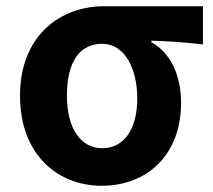

<svg xmlns="http://www.w3.org/2000/svg" viewBox="-20 -580 682 614"><path d="M305 14C452 14 559 -86 559 -251C559 -342 524 -412 464 -445V-450C524 -448 567 -445 629 -438V-560H312C174 -560 44 -467 44 -274C44 -88 162 14 305 14ZM307 -106C239 -106 194 -168 194 -274C194 -390 240 -440 307 -440C379 -440 419 -360 419 -265C419 -165 375 -106 307 -106Z"/></svg>

Font: Source Han Sans Old Style Bold
Style: Regular
Weight: 700
Designer: Ryoko NISHIZUKA (kana & ideographs); Paul D. Hunt (Latin, Greek & Cyrillic); Wenlong ZHANG (bopomofo); Sandoll Communica
Foundry: Adobe Systems Incorporated
Version: Version 1.004;PS 1.004;hotconv 1.0.81;makeotf.lib2.5.63406